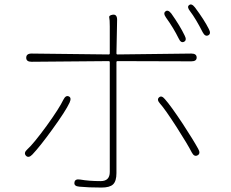

<svg xmlns="http://www.w3.org/2000/svg" viewBox="-20 -816 1040 864"><path d="M437 28Q377 28 337 24Q312 22 315 5Q317 -12 341 -8Q381 -1 433 -1Q474 -1 474 -42V-536Q474 -541 469 -541L122 -538Q98 -538 98 -556Q98 -575 122 -575L469 -571Q474 -571 474 -576V-697Q474 -728 471.5 -737.5Q469 -747 488 -750Q507 -752 507 -727L504 -576Q504 -571 509 -571L841 -575Q865 -575 865 -557Q865 -540 841 -540L509 -541Q504 -541 504 -536V-37Q504 -1 489 13.5Q474 28 437 28ZM126 -121Q109 -103 97 -115Q85 -128 103 -144Q130 -168 190 -250Q247 -329 265 -367Q276 -389 290 -382Q303 -376 293 -354Q276 -317 215 -233Q160 -157 126 -121ZM869 -117Q854 -109 843 -130Q824 -167 776 -242Q722 -326 700 -350Q684 -368 696 -378Q707 -388 722 -370Q748 -341 803 -258Q850 -186 872 -146Q884 -125 869 -117ZM808 -628Q794 -621 784 -643Q761 -690 727 -737Q713 -757 725 -765Q736 -774 751 -755Q790 -700 811 -656Q822 -635 808 -628ZM917 -657Q903 -650 892 -671Q861 -732 835 -766Q820 -785 831 -793Q842 -802 857 -783Q899 -727 920 -685Q931 -664 917 -657Z"/></svg>

Font: Resource Han Rounded KR ExtraLight
Style: Regular
Weight: 250
Designer: Cyano Hao (round all glyphs); Ryoko NISHIZUKA 西塚涼子 (kana, bopomofo & ideographs); Paul D. Hunt (Latin, Greek & Cyrillic)
Foundry: Cyano Hao
Version: 0.990